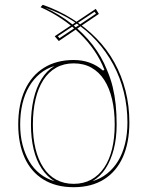

<svg xmlns="http://www.w3.org/2000/svg" viewBox="-20 -765 615 800"><path d="M287 15Q213 15 161 -17Q109 -49 82.5 -108Q56 -167 56 -246Q56 -329 83.5 -389.5Q111 -450 163 -482.5Q215 -515 287 -515Q323 -515 353.5 -504Q384 -493 409 -471L415 -474Q399 -516 373 -554Q347 -592 312.5 -625.5Q278 -659 237 -686.5Q196 -714 149 -735L158 -745Q224 -722 280.5 -686.5Q337 -651 381.5 -605.5Q426 -560 456.5 -505Q487 -450 503 -387Q519 -324 519 -255Q519 -171 492 -110.5Q465 -50 413 -17.5Q361 15 287 15ZM207 -10Q176 -29 153.5 -63Q131 -97 120 -143.5Q109 -190 109 -246Q109 -304 120 -352Q131 -400 153 -435.5Q175 -471 207 -490Q173 -480 146.5 -458Q120 -436 101.5 -404.5Q83 -373 73.5 -333Q64 -293 64 -246Q64 -200 74 -161.5Q84 -123 102 -92.5Q120 -62 146.5 -41Q173 -20 207 -10ZM287 1Q328 1 360 -16.5Q392 -34 414 -66.5Q436 -99 447 -144.5Q458 -190 458 -246Q458 -304 447 -351Q436 -398 414.5 -431.5Q393 -465 361 -483Q329 -501 287 -501Q246 -501 214 -483Q182 -465 160.5 -431.5Q139 -398 128 -351Q117 -304 117 -246Q117 -190 128 -145Q139 -100 160.5 -67Q182 -34 214 -16.5Q246 1 287 1ZM365 -10Q399 -20 426 -41.5Q453 -63 472 -94Q491 -125 501 -166Q511 -207 511 -255Q511 -320 496 -381Q481 -442 452 -496Q423 -550 382 -595Q341 -640 287 -675.5Q233 -711 168 -733Q227 -706 277.5 -666.5Q328 -627 366 -578Q404 -529 426 -473Q441 -438 449.5 -403Q458 -368 462 -330Q466 -292 466 -246Q466 -189 454 -143Q442 -97 420 -63Q398 -29 365 -10ZM225 -594 208 -614 379 -728 392 -707ZM228 -606 380 -708 374 -716 221 -614Z"/></svg>

Font: Kalnia Glaze Thin Light
Style: Regular
Weight: 300
Version: Version 1.110